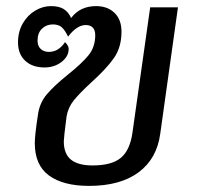

<svg xmlns="http://www.w3.org/2000/svg" viewBox="-20 -600 653 629"><path d="M94 -131Q94 -157 104 -222Q109 -262 133 -290.5Q157 -319 203 -356Q248 -392 270 -419Q292 -446 292 -485Q292 -501 284 -509.5Q276 -518 261 -518Q232 -518 203 -480Q193 -501 182.5 -510.5Q172 -520 153 -520Q132 -520 117.5 -506Q103 -492 103 -467Q103 -449 113.5 -439.5Q124 -430 140 -430Q172 -430 193 -462Q205 -450 205 -440Q205 -415 181.5 -397Q158 -379 126 -379Q86 -379 62.5 -401Q39 -423 39 -461Q39 -496 54.5 -523Q70 -550 95 -565Q120 -580 147 -580Q173 -580 188.5 -570.5Q204 -561 213 -541Q242 -580 295 -580Q332 -580 355 -558Q378 -536 378 -496Q378 -445 353 -409.5Q328 -374 279 -330Q241 -295 222 -271.5Q203 -248 198 -218Q189 -148 189 -137Q189 -96 212.5 -77Q236 -58 283 -58Q346 -58 376 -83Q406 -108 414 -166L472 -576H563L505 -162Q494 -80 434 -35.5Q374 9 272 9Q187 9 140.5 -25Q94 -59 94 -131Z"/></svg>

Font: Krub Medium
Style: Italic
Weight: 500
Italic angle: -8°
Designer: Ekaluck Peanpanawate
Foundry: Cadson Demak Co.,Ltd.
Version: Version 1.000; ttfautohint (v1.6)